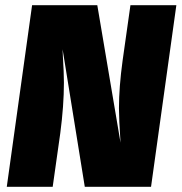

<svg xmlns="http://www.w3.org/2000/svg" viewBox="-20 -716 696 736"><path d="M559 0H305L220 -527L221 -500Q225 -438 225 -399Q225 -311 211 -205L182 0H6L103 -696H353L442 -169Q436 -261 436 -301Q436 -382 450 -484L480 -696H656Z"/></svg>

Font: Fira Sans Black
Style: Italic
Weight: 900
Italic angle: -8°
Designer: Carrois Corporate & Edenspiekermann AG
Foundry: Carrois Corporate GbR & Edenspiekermann AG
Version: Version 4.203